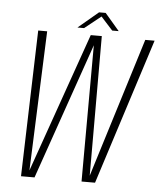

<svg xmlns="http://www.w3.org/2000/svg" viewBox="-51 -735 657 779"><g transform="rotate(5 278.0 -345.0)"><path d="M63.5 0 81.5 -595H118L95.5 -26.5L295.5 -595H340.5L341 -26.5L517.5 -595H555.5L365 0H310L311.5 -555L118.5 0ZM239 -621 321 -690H348L407 -621H380.5L332.5 -674L266 -621Z"/></g></svg>

Font: Anybody ExtraLight
Style: Italic
Weight: 200
Italic angle: -10°
Designer: Tyler Finck
Foundry: Etcetera Type Company
Version: Version 1.010; ttfautohint (v1.8.3) -l 8 -r 50 -G 200 -x 14 